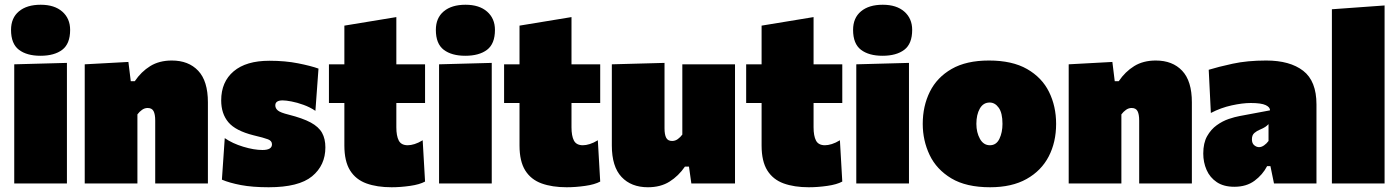

<svg xmlns="http://www.w3.org/2000/svg" viewBox="-20 -773 5889 809"><path d="M40 0V-502L262 -508V0ZM150.5 -538Q93 -538 59.8 -563.2Q26.5 -588.5 26.5 -647Q26.5 -697.5 59.8 -725.2Q93 -753 151.5 -753Q209.5 -753 242.5 -724Q275.5 -695 275.5 -647Q275.5 -588.5 242.2 -563.2Q209 -538 150.5 -538Z M337 0V-502L521 -512L531 -431H548Q575 -471 613 -494.5Q651 -518 704 -518Q774.5 -518 815.2 -474.8Q856 -431.5 856 -342V0H634V-265Q634 -291.5 627 -304.8Q620 -318 602 -318Q589.5 -318 578.5 -310.2Q567.5 -302.5 559 -291V0Z M1112 16Q1044 16 995.2 6.8Q946.5 -2.5 915 -16L927 -191Q959.5 -168.5 1004.8 -154.8Q1050 -141 1086 -141Q1126 -141 1126 -165Q1126 -179.5 1109.2 -186Q1092.5 -192.5 1048 -203Q972.5 -222 942.2 -258Q912 -294 912 -350Q912 -428 964.5 -472.5Q1017 -517 1115 -517Q1182 -517 1236 -506.2Q1290 -495.5 1322 -484L1309 -306Q1286 -321.5 1259 -331.2Q1232 -341 1208.2 -345.5Q1184.5 -350 1171 -350Q1140 -350 1140 -329Q1140 -316.5 1150.8 -307.5Q1161.5 -298.5 1196 -290Q1255.5 -275 1289.2 -256.8Q1323 -238.5 1337 -213.2Q1351 -188 1351 -152Q1351 -76.5 1295 -30.2Q1239 16 1112 16Z M1630 16Q1568.5 16 1523.8 -0.2Q1479 -16.5 1455 -55Q1431 -93.5 1431 -160V-339H1366V-502H1431V-665L1650 -701V-502H1771V-339H1650V-237Q1650 -200.5 1660.2 -180.8Q1670.5 -161 1698 -161Q1711 -161 1727 -166Q1743 -171 1761 -182L1771 -8Q1748 4.5 1707.8 10.2Q1667.5 16 1630 16Z M1830 0V-502L2052 -508V0ZM1940.5 -538Q1883 -538 1849.8 -563.2Q1816.5 -588.5 1816.5 -647Q1816.5 -697.5 1849.8 -725.2Q1883 -753 1941.5 -753Q1999.5 -753 2032.5 -724Q2065.5 -695 2065.5 -647Q2065.5 -588.5 2032.2 -563.2Q1999 -538 1940.5 -538Z M2368 16Q2306.5 16 2261.8 -0.2Q2217 -16.5 2193 -55Q2169 -93.5 2169 -160V-339H2104V-502H2169V-665L2388 -701V-502H2509V-339H2388V-237Q2388 -200.5 2398.2 -180.8Q2408.5 -161 2436 -161Q2449 -161 2465 -166Q2481 -171 2499 -182L2509 -8Q2486 4.5 2445.8 10.2Q2405.5 16 2368 16Z M2710 16Q2639.5 16 2598.8 -27.5Q2558 -71 2558 -160V-502L2780 -508V-232Q2780 -206 2787 -192.5Q2794 -179 2812 -179Q2825 -179 2836 -187Q2847 -195 2855 -206V-502H3077V0H2893L2883 -71H2866Q2839 -31.5 2801.2 -7.8Q2763.5 16 2710 16Z M3388 16Q3326.5 16 3281.8 -0.2Q3237 -16.5 3213 -55Q3189 -93.5 3189 -160V-339H3124V-502H3189V-665L3408 -701V-502H3529V-339H3408V-237Q3408 -200.5 3418.2 -180.8Q3428.5 -161 3456 -161Q3469 -161 3485 -166Q3501 -171 3519 -182L3529 -8Q3506 4.5 3465.8 10.2Q3425.5 16 3388 16Z M3588 0V-502L3810 -508V0ZM3698.5 -538Q3641 -538 3607.8 -563.2Q3574.5 -588.5 3574.5 -647Q3574.5 -697.5 3607.8 -725.2Q3641 -753 3699.5 -753Q3757.5 -753 3790.5 -724Q3823.5 -695 3823.5 -647Q3823.5 -588.5 3790.2 -563.2Q3757 -538 3698.5 -538Z M4152 16Q4051 16 3988.5 -21.5Q3926 -59 3897 -120Q3868 -181 3868 -251Q3868 -326 3898 -386.5Q3928 -447 3989.8 -482.5Q4051.5 -518 4147 -518Q4245 -518 4307.5 -482.2Q4370 -446.5 4400 -386Q4430 -325.5 4430 -251Q4430 -174 4398.8 -113.8Q4367.5 -53.5 4305.5 -18.8Q4243.5 16 4152 16ZM4151 -161Q4178 -161 4191 -188Q4204 -215 4204 -251Q4204 -297 4188.2 -319Q4172.5 -341 4150 -341Q4123 -341 4108.5 -315.5Q4094 -290 4094 -251Q4094 -215 4109 -188Q4124 -161 4151 -161Z M4483 0V-502L4667 -512L4677 -431H4694Q4721 -471 4759 -494.5Q4797 -518 4850 -518Q4920.5 -518 4961.2 -474.8Q5002 -431.5 5002 -342V0H4780V-265Q4780 -291.5 4773 -304.8Q4766 -318 4748 -318Q4735.5 -318 4724.5 -310.2Q4713.5 -302.5 4705 -291V0Z M5181 14Q5136 14 5107 -5.5Q5078 -25 5064 -57Q5050 -89 5050 -126Q5050 -170.5 5066.2 -199.2Q5082.5 -228 5107 -245.5Q5131.5 -263 5157.5 -271.8Q5183.5 -280.5 5203 -284L5331 -308Q5332 -321 5313.2 -330Q5294.5 -339 5250 -339Q5215.5 -339 5169.8 -329Q5124 -319 5082 -297L5073 -479Q5111.5 -491 5173.5 -504.5Q5235.5 -518 5315 -518Q5415 -518 5471 -474.8Q5527 -431.5 5527 -333V0H5348L5333 -73H5319Q5300.5 -37 5266.2 -11.5Q5232 14 5181 14ZM5285 -153Q5295.5 -153 5306.2 -160.5Q5317 -168 5325 -179V-250Q5319 -243.5 5311.2 -238.2Q5303.5 -233 5287 -226Q5276 -221.5 5265.5 -212.8Q5255 -204 5255 -186Q5255 -169 5264.8 -161Q5274.5 -153 5285 -153Z M5592 0V-734L5814 -750V0Z"/></svg>

Font: Commissioner Black
Style: Regular
Weight: 900
Designer: Kostas Bartsokas
Foundry: Kostas Bartsokas
Version: Version 1.000; ttfautohint (v1.8.3)